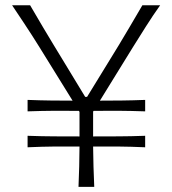

<svg xmlns="http://www.w3.org/2000/svg" viewBox="-20 -724 667 744"><path d="M284.2 0H345.2Q343.3 -40.5 342.3 -78.4Q341.3 -116.2 340.8 -156.2Q390.1 -156.7 438.2 -156.2Q486.3 -155.8 542.5 -153.3V-197.8Q486.3 -195.8 438.2 -195.6Q390.1 -195.3 340.8 -195.3V-291.5L342.8 -294.4Q391.1 -294.9 439 -294.7Q486.8 -294.4 542.5 -292.5V-336.9Q495.1 -335 450.9 -334.5Q406.7 -334 367.2 -334L494.6 -540.5Q519 -579.6 545.9 -622.1Q572.8 -664.6 600.6 -703.6H531.7Q502.9 -654.3 481.4 -617.9Q460 -581.5 440.2 -548.8Q420.4 -516.1 396.5 -477.5L317.4 -348.6H310.1L232.4 -476.6Q208.5 -516.1 188.5 -548.8Q168.5 -581.5 147 -617.9Q125.5 -654.3 96.7 -703.6H26.9Q54.2 -663.1 72.3 -635.5Q90.3 -607.9 104.5 -586.2Q118.7 -564.5 133.3 -540.5L261.2 -334Q222.2 -334 178.2 -334.5Q134.3 -335 86.9 -336.9V-292.5Q142.1 -294.4 189.7 -294.7Q237.3 -294.9 285.6 -294.4L288.1 -290.5V-195.3Q239.3 -195.3 191.2 -195.6Q143.1 -195.8 86.9 -197.8V-153.3Q143.1 -155.8 190.9 -156.2Q238.8 -156.7 288.1 -156.2Q287.6 -116.2 286.9 -78.4Q286.1 -40.5 284.2 0Z"/></svg>

Font: Pinar VF
Style: Regular
Weight: 300
Designer: Amin Abedi
Version: Version 2.000